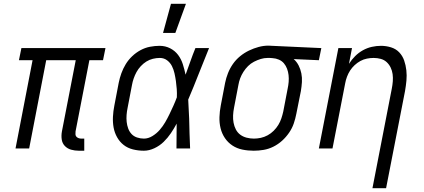

<svg xmlns="http://www.w3.org/2000/svg" viewBox="-20 -784 2240 1014"><path d="M425 12H396Q375 12 355.5 6.5Q336 1 322.5 -13Q309 -27 306 -47.5Q303 -68 307 -90L380 -466H224L134 0H62L152 -466H80L93 -530H537L524 -466H452L379 -90Q378 -82 378.5 -74.5Q379 -67 383.5 -62Q388 -57 395 -54.5Q402 -52 409 -52H425Z M740 12Q710 12 682 5Q654 -2 633 -18.5Q612 -35 598.5 -59Q585 -83 580 -110.5Q575 -138 576.5 -167.5Q578 -197 584 -227L607 -347Q612 -372 621 -397Q630 -422 644 -445Q658 -468 678 -487Q698 -506 722 -519Q746 -532 772 -537Q798 -542 823 -542Q853 -542 878.5 -529Q904 -516 920.5 -494Q937 -472 945.5 -445Q954 -418 960 -390L961 -392Q974 -427 986 -461.5Q998 -496 1012 -530H1084Q1056 -462 1029.5 -394Q1003 -326 974 -258Q976 -233 976.5 -208Q977 -183 979 -158Q980 -118 981 -78.5Q982 -39 984 0H912Q912 -33 912.5 -65.5Q913 -98 913 -131Q899 -105 882.5 -80.5Q866 -56 844.5 -35Q823 -14 795 -1Q767 12 740 12ZM740 -52Q763 -52 785 -65.5Q807 -79 823.5 -98Q840 -117 852.5 -138.5Q865 -160 875.5 -182Q886 -204 896 -226Q906 -248 914 -270Q915 -292 913.5 -313.5Q912 -335 909 -356Q906 -377 901.5 -397Q897 -417 888 -435Q879 -453 862.5 -465.5Q846 -478 824 -478Q806 -478 787.5 -473.5Q769 -469 753 -459Q737 -449 723.5 -434.5Q710 -420 701 -403.5Q692 -387 686 -369.5Q680 -352 677 -335L654 -215Q650 -196 648.5 -177Q647 -158 649 -140Q651 -122 657 -105.5Q663 -89 674.5 -76.5Q686 -64 703.5 -58Q721 -52 740 -52Z M841 -610 883 -764H962L906 -610Z M1320 12Q1289 12 1260 6Q1231 0 1207.5 -15.5Q1184 -31 1168 -54.5Q1152 -78 1145 -106.5Q1138 -135 1139 -165.5Q1140 -196 1146 -227L1169 -347Q1174 -372 1184 -397.5Q1194 -423 1210 -446Q1226 -469 1248 -487Q1270 -505 1295 -517Q1320 -529 1346 -536Q1372 -543 1398 -543Q1402 -543 1407 -542.5Q1412 -542 1417 -542L1677 -530L1664 -466L1531 -472Q1547 -458 1557 -438.5Q1567 -419 1571.5 -396.5Q1576 -374 1574.5 -350.5Q1573 -327 1569 -303L1545 -183Q1540 -157 1531.5 -132Q1523 -107 1507 -83.5Q1491 -60 1470 -41Q1449 -22 1424 -9.5Q1399 3 1372.5 7.5Q1346 12 1320 12ZM1321 -52Q1339 -52 1357.5 -56Q1376 -60 1393.5 -69.5Q1411 -79 1425.5 -93.5Q1440 -108 1450 -124.5Q1460 -141 1466 -159Q1472 -177 1476 -195L1499 -315Q1503 -333 1504.5 -351.5Q1506 -370 1504 -387.5Q1502 -405 1496 -421Q1490 -437 1479.5 -449.5Q1469 -462 1453 -469Q1437 -476 1419 -477L1405 -478H1393Q1375 -478 1357 -472.5Q1339 -467 1321.5 -458Q1304 -449 1290 -435Q1276 -421 1265.5 -404.5Q1255 -388 1248.5 -370.5Q1242 -353 1239 -335L1216 -215Q1212 -195 1211 -175Q1210 -155 1213.5 -136Q1217 -117 1225.5 -100.5Q1234 -84 1248.5 -73Q1263 -62 1282 -57Q1301 -52 1321 -52Z M1947 210 2049 -315Q2053 -335 2054.5 -354.5Q2056 -374 2053.5 -392.5Q2051 -411 2043 -427.5Q2035 -444 2022 -456Q2009 -468 1991 -473Q1973 -478 1953 -478Q1936 -478 1918 -474.5Q1900 -471 1883.5 -462Q1867 -453 1853 -440Q1839 -427 1829 -411.5Q1819 -396 1812.5 -378.5Q1806 -361 1803 -344L1736 0H1664L1767 -530H1839L1823 -447Q1837 -469 1855.5 -487.5Q1874 -506 1896.5 -518.5Q1919 -531 1943.5 -536.5Q1968 -542 1992 -542Q2019 -542 2045 -534Q2071 -526 2088.5 -507.5Q2106 -489 2114.5 -464.5Q2123 -440 2126 -413Q2129 -386 2126.5 -358.5Q2124 -331 2119 -303L2019 210Z"/></svg>

Font: Lode
Style: Italic
Weight: 400
Italic angle: -11°
Monospace: yes
Designer: Belleve Invis
Foundry: Belleve Invis
Version: Version 29.2.0; ttfautohint (v1.8.3)